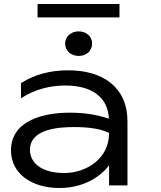

<svg xmlns="http://www.w3.org/2000/svg" viewBox="-20 -928 807 961"><path d="M526 0H618V-320C618 -493 493 -576 323 -576C233 -576 157 -557 85 -512V-436C157 -483 235 -500 307 -500C446 -500 521 -436 525 -334C458 -356 399 -364 328 -364C206 -364 35 -329 35 -175C35 -58 140 13 277 13C397 13 482 -42 526 -101ZM526 -262C526 -135 414 -62 301 -62C195 -62 130 -108 130 -178C130 -283 273 -292 353 -292C427 -292 491 -282 526 -262ZM374 -648C413 -648 441 -674 441 -710C441 -745 413 -771 374 -771C335 -771 306 -745 306 -710C306 -674 335 -648 374 -648ZM578 -841V-908H168V-841Z"/></svg>

Font: Bounded Light
Style: Regular
Weight: 300
Designer: Vlad Churkin
Version: Version 3.0